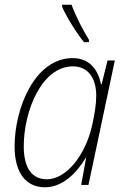

<svg xmlns="http://www.w3.org/2000/svg" viewBox="-20 -786 531 816"><path d="M337 -607H358V-617C334 -656 303 -714 284 -766H244V-757C262 -715 307 -643 337 -607ZM171 10C248 10 308 -54 344 -115H346L325 0H356L468 -529H437L412 -428H409C399 -483 365 -539 289 -539C128 -539 42 -327 42 -163C42 -55 88 10 171 10ZM179 -24C115 -24 81 -73 81 -164C81 -314 157 -504 290 -504C352 -504 389 -457 389 -379C389 -343 382 -300 371 -251C343 -127 262 -24 179 -24Z"/></svg>

Font: Noto Sans SemiCondensed ExtraLight
Style: Italic
Weight: 200
Width: 4
Italic angle: -12°
Designer: Monotype Design Team
Foundry: Monotype Imaging Inc.
Version: Version 2.013